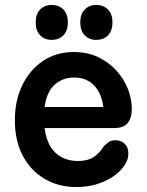

<svg xmlns="http://www.w3.org/2000/svg" viewBox="-20 -740 592 775"><path d="M287 15Q217 15 161 -17.5Q105 -50 72.5 -110.5Q40 -171 40 -255Q40 -334 70 -396Q100 -458 153.5 -494Q207 -530 278 -530Q333 -530 376 -509.5Q419 -489 449.5 -455.5Q480 -422 496 -381.5Q512 -341 512 -300Q512 -264 495.5 -243.5Q479 -223 440 -223H160Q166 -176 185 -146.5Q204 -117 232.5 -103.5Q261 -90 294 -90Q334 -90 358.5 -106.5Q383 -123 397 -147Q406 -157 417 -165.5Q428 -174 446 -174Q469 -174 484 -159Q499 -144 498 -118Q498 -96 482.5 -72.5Q467 -49 439.5 -29.5Q412 -10 373.5 2.5Q335 15 287 15ZM160 -308H397Q390 -364 359.5 -395.5Q329 -427 279 -427Q232 -427 200 -397.5Q168 -368 160 -308ZM188 -579Q160 -579 142 -597.5Q124 -616 124 -650Q124 -683 142 -701.5Q160 -720 188 -720Q218 -720 236 -701.5Q254 -683 254 -650Q254 -616 236 -597.5Q218 -579 188 -579ZM368 -579Q340 -579 322 -597.5Q304 -616 304 -650Q304 -683 322 -701.5Q340 -720 368 -720Q398 -720 416 -701.5Q434 -683 434 -650Q434 -616 416 -597.5Q398 -579 368 -579Z"/></svg>

Font: National Park SemiBold
Style: Regular
Weight: 600
Designer: Andrea Herstowski, Ben Hoepner
Version: Version 1.009